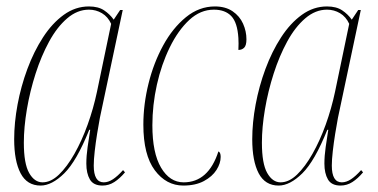

<svg xmlns="http://www.w3.org/2000/svg" viewBox="-20 -566 1172 596"><path d="M106 10Q64 10 44 -28Q24 -66 24 -134Q24 -185 34.5 -241.5Q45 -298 65 -352Q85 -406 113.5 -450Q142 -494 178 -520Q214 -546 256 -546Q285 -546 303 -534Q321 -522 333 -505L353 -535H361L290 -200Q286 -179 281.5 -151Q277 -123 274 -96.5Q271 -70 271 -52Q271 0 302 0Q316 0 330.5 -9.5Q345 -19 362 -38L368 -31Q352 -12 335 -1Q318 10 298 10Q270 10 259 -9Q248 -28 248 -58Q248 -82 252 -110Q256 -138 260 -163H257Q218 -66 179.5 -28Q141 10 106 10ZM112 0Q138 0 163 -24Q188 -48 211 -88.5Q234 -129 252 -179Q270 -229 281 -281L325 -492Q315 -514 296.5 -525Q278 -536 256 -536Q220 -536 188.5 -509Q157 -482 132.5 -437Q108 -392 90.5 -337.5Q73 -283 63.5 -227Q54 -171 54 -123Q54 -58 70.5 -29Q87 0 112 0Z M549 10Q496 10 460.5 -37.5Q425 -85 425 -179Q425 -242 441 -306.5Q457 -371 486.5 -425Q516 -479 557 -512.5Q598 -546 647 -546Q680 -546 702 -531Q724 -516 734.5 -492.5Q745 -469 745 -444Q745 -425 738 -418Q731 -411 720 -411Q721 -432 720 -448Q717 -496 698 -516Q679 -536 644 -536Q602 -536 567.5 -504Q533 -472 507 -419Q481 -366 467 -303Q453 -240 453 -177Q453 -91 480 -45.5Q507 0 550 0Q627 0 658 -96Q665 -93 665 -79Q665 -59 652 -38.5Q639 -18 613 -4Q587 10 549 10Z M845 10Q803 10 783 -28Q763 -66 763 -134Q763 -185 773.5 -241.5Q784 -298 804 -352Q824 -406 852.5 -450Q881 -494 917 -520Q953 -546 995 -546Q1024 -546 1042 -534Q1060 -522 1072 -505L1092 -535H1100L1029 -200Q1025 -179 1020.5 -151Q1016 -123 1013 -96.5Q1010 -70 1010 -52Q1010 0 1041 0Q1055 0 1069.5 -9.5Q1084 -19 1101 -38L1107 -31Q1091 -12 1074 -1Q1057 10 1037 10Q1009 10 998 -9Q987 -28 987 -58Q987 -82 991 -110Q995 -138 999 -163H996Q957 -66 918.5 -28Q880 10 845 10ZM851 0Q877 0 902 -24Q927 -48 950 -88.5Q973 -129 991 -179Q1009 -229 1020 -281L1064 -492Q1054 -514 1035.5 -525Q1017 -536 995 -536Q959 -536 927.5 -509Q896 -482 871.5 -437Q847 -392 829.5 -337.5Q812 -283 802.5 -227Q793 -171 793 -123Q793 -58 809.5 -29Q826 0 851 0Z"/></svg>

Font: Noto Serif Display ExtraCondensed Thin
Style: Italic
Weight: 100
Width: 2
Italic angle: -12°
Designer: Monotype Design Team
Foundry: Monotype Imaging Inc.
Version: Version 2.009